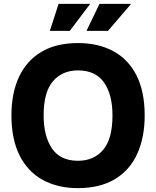

<svg xmlns="http://www.w3.org/2000/svg" viewBox="-20 -960 805 990"><path d="M382 10Q277 10 200 -32.5Q123 -75 81 -158.5Q39 -242 39 -365Q39 -479 77.5 -562.5Q116 -646 192.5 -692Q269 -738 382 -738Q487 -738 564.5 -696Q642 -654 684 -571Q726 -488 726 -365Q726 -251 687.5 -166.5Q649 -82 572 -36Q495 10 382 10ZM382 -131Q464 -131 512 -187.5Q560 -244 560 -365Q560 -472 516.5 -534.5Q473 -597 382 -597Q301 -597 253 -541Q205 -485 205 -365Q205 -258 248 -194.5Q291 -131 382 -131ZM426 -801 493 -940H656L537 -801ZM237 -801 282 -940H445L340 -801Z"/></svg>

Font: BDO Grotesk
Style: Bold
Weight: 700
Designer: Deni Anggara
Foundry: Lokal Container
Version: Version 2.000